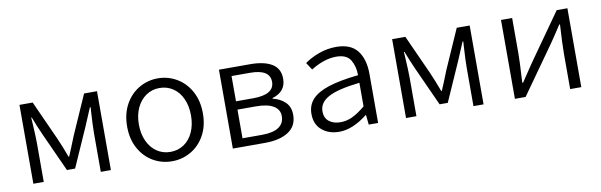

<svg xmlns="http://www.w3.org/2000/svg" viewBox="-42 -902 3983 1273"><g transform="rotate(-10 1949.5 -266.0)"><path d="M105 -531H194L313 -268Q339 -209 366 -136H370L391 -186L424 -268L540 -531H627V0H559V-260Q559 -307 565 -405L567 -434H562L511 -313L395 -51H340L221 -313Q192 -378 171 -434H167L169 -405Q175 -307 175 -260V0H105Z M783 -265Q783 -350 818 -413.5Q853 -477 911.5 -511Q970 -545 1038 -545Q1106 -545 1164.5 -511Q1223 -477 1258 -413.5Q1293 -350 1293 -265Q1293 -180 1258 -117Q1223 -54 1164.5 -20.5Q1106 13 1038 13Q969 13 911 -20.5Q853 -54 818 -117Q783 -180 783 -265ZM1213 -265Q1213 -328 1191 -377Q1169 -426 1129 -453Q1089 -480 1038 -480Q987 -480 947 -452.5Q907 -425 884.5 -376.5Q862 -328 862 -265Q862 -202 884.5 -153Q907 -104 947 -77Q987 -50 1038 -50Q1089 -50 1129 -77Q1169 -104 1191 -153Q1213 -202 1213 -265Z M1448 -531H1658Q1752 -531 1804.5 -499Q1857 -467 1857 -398Q1857 -311 1765 -284V-280Q1816 -268 1848.5 -236.5Q1881 -205 1881 -151Q1881 -76 1823 -38Q1765 0 1665 0H1448ZM1781 -391Q1781 -475 1647 -475H1523V-305H1638Q1781 -305 1781 -391ZM1805 -156Q1805 -201 1764.5 -225Q1724 -249 1647 -249H1523V-56H1653Q1729 -56 1767 -81.5Q1805 -107 1805 -156Z M2001 -135Q2001 -194 2037.5 -233.5Q2074 -273 2150 -297.5Q2226 -322 2350 -335Q2350 -395 2324 -438Q2298 -481 2228 -481Q2147 -481 2057 -425L2025 -474Q2068 -505 2124 -525Q2180 -545 2239 -545Q2336 -545 2381 -487.5Q2426 -430 2426 -330V0H2363L2356 -66H2354Q2254 13 2163 13Q2093 13 2047 -26Q2001 -65 2001 -135ZM2350 -125V-284Q2201 -267 2138.5 -232.5Q2076 -198 2076 -140Q2076 -94 2106 -71Q2136 -48 2182 -48Q2224 -48 2263 -66.5Q2302 -85 2350 -125Z M2614 -531H2703L2822 -268Q2848 -209 2875 -136H2879L2900 -186L2933 -268L3049 -531H3136V0H3068V-260Q3068 -307 3074 -405L3076 -434H3071L3020 -313L2904 -51H2849L2730 -313Q2701 -378 2680 -434H2676L2678 -405Q2684 -307 2684 -260V0H2614Z M3347 -531H3422V-294Q3422 -239 3415 -123L3414 -96H3419Q3476 -182 3496 -211L3722 -531H3794V0H3719V-236Q3719 -303 3727 -434H3722Q3676 -363 3646 -320L3419 0H3347Z"/></g></svg>

Font: Nebula Sans Book
Style: Regular
Weight: 400
Designer: Paul D. Hunt for Adobe (as Source Sans)
Foundry: Nebula Entertainment & Broadcasting LLC
Version: Version 1.010